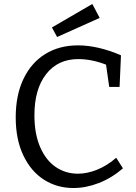

<svg xmlns="http://www.w3.org/2000/svg" viewBox="-20 -936 685 965"><path d="M598 -90Q541 -41 476.5 -16Q412 9 349 9Q267 9 201.5 -32.5Q136 -74 97.5 -154.5Q59 -235 59 -346Q59 -458 98 -539.5Q137 -621 207.5 -664.5Q278 -708 372 -708Q472 -708 588 -658L581 -499H529L513 -611Q441 -639 373 -639Q271 -639 212 -563.5Q153 -488 153 -357Q153 -264 181.5 -197.5Q210 -131 259.5 -97Q309 -63 372 -63Q418 -63 468 -83Q518 -103 564 -143ZM481 -846 267 -750 241 -798 444 -916Z"/></svg>

Font: Bitter Pro
Style: Regular
Weight: 400
Designer: Sol Matas, and Bitter project Authors
Foundry: Sol Matas
Version: Version 1.010